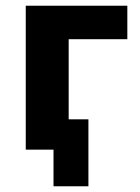

<svg xmlns="http://www.w3.org/2000/svg" viewBox="-20 -523 491 671"><path d="M167 128V0H86V-106H289V128ZM70 0V-503H425V-386H220V0Z"/></svg>

Font: Nunito Sans 7pt Condensed ExtraBold
Style: Regular
Weight: 800
Width: 3
Designer: Vernon Adams
Foundry: Vernon Adams
Version: Version 3.101;gftools[0.9.27]